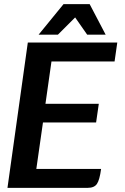

<svg xmlns="http://www.w3.org/2000/svg" viewBox="-20 -905 600 925"><path d="M228 -609 199 -405H456L443 -315H187L155 -91H467Q460 -38 447 -19Q434 0 403 0H16L114 -700H545L532 -609ZM286 -885H412L489 -738H400L342 -821L259 -738H166Z"/></svg>

Font: Krub SemiBold
Style: Italic
Weight: 600
Italic angle: -8°
Designer: Ekaluck Peanpanawate
Foundry: Cadson Demak Co.,Ltd.
Version: Version 1.000; ttfautohint (v1.6)